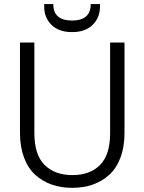

<svg xmlns="http://www.w3.org/2000/svg" viewBox="-20 -906 701 933"><path d="M77.1 -259.8V-699.2H147V-258.8Q147 -154.3 196.5 -104.7Q246.1 -55.2 332 -55.2Q418 -55.2 466.6 -104.7Q515.1 -154.3 515.1 -258.8V-699.2H585V-259.8Q585 -192.4 565.4 -140.4Q545.9 -88.4 511 -56.6Q476.1 -24.9 430.7 -9Q385.3 6.8 331.1 6.8Q276.9 6.8 231.4 -9Q186 -24.9 151.1 -56.6Q116.2 -88.4 96.7 -140.4Q77.1 -192.4 77.1 -259.8ZM465.8 -873Q465.8 -820.3 430.2 -785.2Q394.5 -750 330.1 -750Q265.6 -750 230.2 -785.2Q194.8 -820.3 194.8 -873V-886.2H238.8Q238.8 -806.2 330.1 -806.2Q420.9 -806.2 420.9 -886.2H465.8Z"/></svg>

Font: SVN-Poppins Light
Style: Regular
Weight: 300
Designer: Ninad Kale (Devanagari), Jonny Pinhorn (Latin)
Foundry: Indian Type Foundry
Version: Version 3.002 2017